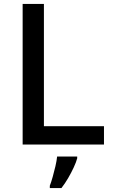

<svg xmlns="http://www.w3.org/2000/svg" viewBox="-20 -734 576 975"><path d="M95 0V-714H203V-93H508V0ZM372 70Q367 89 354.5 116Q342 143 326 170.5Q310 198 292 221H233V209Q240 191 247.5 164.5Q255 138 261.5 110Q268 82 270 61H372Z"/></svg>

Font: Noto Sans Thai Medium
Style: Regular
Weight: 500
Designer: Monotype Design Team
Foundry: Monotype Imaging Inc.
Version: Version 2.001